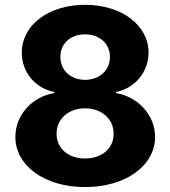

<svg xmlns="http://www.w3.org/2000/svg" viewBox="-20 -757 698 787"><path d="M328.6 9.8C495.1 9.8 615.7 -78.1 615.7 -195.8C615.7 -286.6 543.9 -360.8 455.6 -375.5V-379.9C532.7 -395.5 588.9 -461.4 588.9 -541.5C588.9 -653.8 478.5 -737.3 328.6 -737.3C179.2 -737.3 69.3 -654.3 69.3 -541.5C69.3 -461.4 123.5 -395.5 202.6 -379.9V-375.5C112.3 -360.8 43 -286.6 43 -195.8C43 -78.1 162.6 9.8 328.6 9.8ZM328.6 -107.4C258.8 -107.4 211.9 -149.4 211.9 -209C211.9 -270 261.2 -313 328.6 -313C396.5 -313 445.8 -269.5 445.8 -209C445.8 -148.9 398.4 -107.4 328.6 -107.4ZM328.6 -429.7C270 -429.7 227.5 -468.8 227.5 -523.4C227.5 -578.6 269 -616.2 328.6 -616.2C388.7 -616.2 430.7 -578.1 430.7 -523.4C430.7 -468.8 387.7 -429.7 328.6 -429.7Z"/></svg>

Font: Raveo
Style: Bold
Weight: 700
Designer: Jakub Foglar, Rasmus Andersson (Inter)
Foundry: Jakubfoglar.com
Version: Version 1.100;Glyphs 3.2.3 (3260)